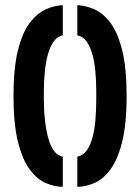

<svg xmlns="http://www.w3.org/2000/svg" viewBox="-20 -720 540 740"><path d="M278 0V-116Q299 -120 313 -138.5Q327 -157 335.5 -186.5Q344 -216 347.5 -255Q351 -294 351 -339V-368Q351 -408 347.5 -445.5Q344 -483 335.5 -512.5Q327 -542 313 -561Q299 -580 278 -584V-700Q310 -699 344 -684Q378 -669 406 -631.5Q434 -594 451 -525.5Q468 -457 468 -351Q468 -241 450.5 -172Q433 -103 404.5 -65.5Q376 -28 342.5 -14Q309 0 278 0ZM222 0Q191 0 157.5 -14Q124 -28 95.5 -65.5Q67 -103 49.5 -172Q32 -241 32 -351Q32 -457 49 -525.5Q66 -594 94.5 -631.5Q123 -669 156.5 -684Q190 -699 222 -700V-584Q202 -580 188 -561.5Q174 -543 165.5 -513.5Q157 -484 153 -446.5Q149 -409 149 -368V-339Q149 -294 153.5 -255Q158 -216 166.5 -186Q175 -156 188.5 -138Q202 -120 222 -116Z"/></svg>

Font: Stick No Bills ExtraLight
Style: Bold
Weight: 700
Version: Version 2.000